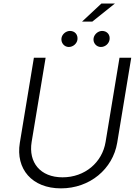

<svg xmlns="http://www.w3.org/2000/svg" viewBox="-20 -1054 784 1087"><path d="M444.6 -931.8H502.8L630.7 -1034.1H554.3ZM369.3 -788C394.2 -788 414.8 -807.2 418.3 -828.5C422.6 -856.9 404.5 -878.9 376.1 -878.9C354.4 -878.9 331.7 -861.5 328.1 -838.1C324.2 -811.4 343.8 -788 369.3 -788ZM551.1 -788C576 -788 596.2 -806.8 600.1 -828.5C605.1 -856.9 586.3 -878.9 557.9 -878.9C536.2 -878.9 514.2 -861.2 509.9 -838.1C505.3 -811.1 525.6 -788 551.1 -788ZM656.6 -727.3 577.8 -250.4C558.9 -134.6 460.9 -50.1 334.2 -50.1C207.7 -50.1 140.3 -134.6 159.1 -250.4L238.3 -727.3H171.9L92.3 -245.7C67.8 -97.3 161.2 12.4 324.9 12.4C489 12.4 618.6 -97.3 643.5 -245.7L723 -727.3Z"/></svg>

Font: TID UI Light
Style: Italic
Weight: 300
Italic angle: -9.39999°
Designer: The TID Project Authors
Foundry: Bakken & Bæck
Version: Version 1.001;hotconv 1.0.109;makeotfexe 2.5.65596